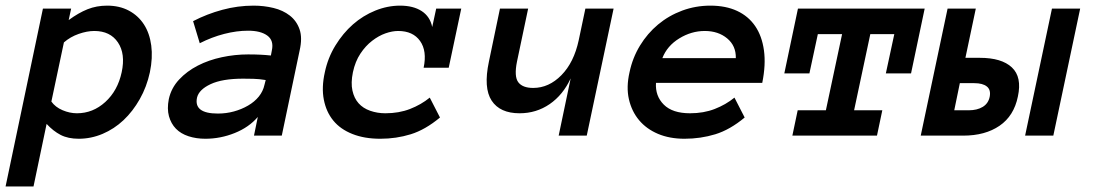

<svg xmlns="http://www.w3.org/2000/svg" viewBox="-82 -486 3923 688"><path d="M71.8 -455.1H172.9L164.1 -414.1Q199.2 -439.9 231.7 -452.9Q264.2 -465.8 301.8 -465.8Q346.2 -465.8 379.6 -448Q413.1 -430.2 433.6 -398.7Q454.1 -367.2 460 -323Q465.8 -278.8 455.1 -227.1Q443.8 -174.8 418.9 -130.9Q394 -86.9 360.6 -55.4Q327.1 -23.9 285.6 -6.3Q244.1 11.2 200.2 11.2Q162.1 11.2 135.5 -2.4Q108.9 -16.1 85 -42L38.1 182.1H-62ZM102.1 -122.1Q116.2 -102.1 142.1 -91.1Q168 -80.1 193.8 -80.1Q251 -80.1 295.4 -120.6Q339.8 -161.1 354 -227.1Q368.2 -293 340.6 -334Q313 -375 255.9 -375Q230 -375 200 -364.5Q169.9 -354 147 -334Z M522.9 -130.9Q531.7 -170.9 559.8 -200.9Q587.9 -231 627 -251Q666 -271 712.9 -281Q759.8 -291 807.1 -291Q833 -291 851.6 -290Q870.1 -289.1 888.7 -287.1L892.1 -305.2Q899.9 -340.8 876 -358.4Q852.1 -376 807.1 -376Q766.1 -376 721.4 -364.5Q676.8 -353 633.8 -331.1L609.9 -410.2Q659.7 -436 714.8 -450.9Q770 -465.8 826.7 -465.8Q863.8 -465.8 897.9 -457.5Q932.1 -449.2 956.5 -430.2Q981 -411.1 991.5 -380.6Q1002 -350.1 991.7 -305.2L927.7 0H828.1L841.8 -66.9Q810.1 -29.8 759 -9.3Q708 11.2 653.8 11.2Q621.1 11.2 593.5 2.2Q565.9 -6.8 548.3 -24.9Q530.8 -43 523.4 -69.6Q516.1 -96.2 522.9 -130.9ZM698.7 -79.1Q729 -79.1 756.3 -86.7Q783.7 -94.2 806.9 -107.7Q830.1 -121.1 845.5 -140.1Q860.8 -159.2 865.7 -182.1L870.1 -199.2Q846.7 -203.1 825.7 -203.6Q804.7 -204.1 789.1 -204.1Q714.8 -204.1 672.9 -184.6Q630.9 -165 624 -136.2Q611.8 -79.1 698.7 -79.1Z M1494.6 -64.9Q1441.9 -21 1389.9 -4.9Q1337.9 11.2 1280.8 11.2Q1223.6 11.2 1180.7 -5.9Q1137.7 -22.9 1112.3 -54Q1086.9 -85 1078.4 -128.9Q1069.8 -172.9 1082 -227.1Q1092.8 -278.8 1119.9 -323Q1147 -367.2 1182.9 -398.7Q1218.8 -430.2 1262.7 -448Q1306.6 -465.8 1351.6 -465.8Q1398.9 -465.8 1429 -446.3Q1459 -426.8 1466.8 -389.2L1481 -455.1H1570.8L1525.9 -243.2H1436Q1448.7 -303.2 1423.3 -339.1Q1397.9 -375 1344.7 -375Q1323.7 -375 1299.3 -366.5Q1274.9 -357.9 1251.5 -339.8Q1228 -321.8 1209.5 -293.9Q1190.9 -266.1 1182.6 -227.1Q1174.8 -189 1180.9 -161.4Q1187 -133.8 1202.9 -116Q1218.8 -98.1 1244.4 -89.1Q1270 -80.1 1298.8 -80.1Q1347.7 -80.1 1387.2 -95.5Q1426.8 -110.8 1458 -136.2Z M1709.5 -455.1H1810.5L1770.5 -265.1Q1759.8 -211.9 1775.1 -191.4Q1790.5 -170.9 1828.6 -170.9Q1884.8 -170.9 1929.7 -216.6Q1974.6 -262.2 1991.7 -341.8L2015.6 -455.1H2116.7L2020.5 0H1919.9L1962.9 -205.1Q1935.5 -146 1887.7 -113Q1839.8 -80.1 1779.8 -80.1Q1709.5 -80.1 1679.7 -125.5Q1649.9 -170.9 1669.9 -265.1Z M2268.6 -189Q2265.6 -142.1 2296.6 -111.1Q2327.6 -80.1 2390.6 -80.1Q2439.5 -80.1 2479 -95.5Q2518.6 -110.8 2549.8 -136.2L2586.4 -64.9Q2533.7 -21 2481.2 -4.9Q2428.7 11.2 2370.6 11.2Q2317.4 11.2 2275.9 -6.3Q2234.4 -23.9 2208 -55.4Q2181.6 -86.9 2171.6 -130.4Q2161.6 -173.8 2173.8 -227.1Q2184.6 -278.8 2211.2 -322.5Q2237.8 -366.2 2276.1 -398.2Q2314.5 -430.2 2362.5 -448Q2410.6 -465.8 2463.4 -465.8Q2518.6 -465.8 2559.1 -447Q2599.6 -428.2 2624 -392.6Q2648.4 -356.9 2655.5 -305.4Q2662.6 -253.9 2649.4 -189ZM2554.7 -277.8Q2555.7 -321.8 2523.7 -348.4Q2491.7 -375 2443.4 -375Q2395.5 -375 2352.1 -348.4Q2308.6 -321.8 2291.5 -277.8Z M3182.6 -223.1H3092.3L3122.6 -363.8H3036.6L2978.5 -90.8H3079.6L3060.5 0H2757.3L2776.4 -90.8H2877.4L2935.5 -363.8H2848.6L2818.4 -223.1H2728.5L2777.3 -455.1H3231.4Z M3565.4 -140.1Q3551.3 -70.8 3499.8 -35.4Q3448.2 0 3369.6 0H3217.3L3313.5 -455.1H3414.6L3377.4 -278.8H3429.2Q3507.3 -278.8 3543.9 -244.4Q3580.6 -210 3565.4 -140.1ZM3464.4 -139.2Q3469.2 -164.1 3454.3 -176Q3439.5 -188 3409.2 -188H3357.4L3337.4 -90.8H3389.2Q3419.4 -90.8 3439.5 -103Q3459.5 -115.2 3464.4 -139.2ZM3687.5 -455.1H3788.6L3692.4 0H3591.3Z"/></svg>

Font: Anonymous Pro
Style: Bold Italic
Weight: 700
Italic angle: -12°
Monospace: yes
Designer: Mark Simonson
Version: Version 1.003